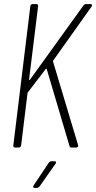

<svg xmlns="http://www.w3.org/2000/svg" viewBox="-20 -720 469 937"><path d="M53 0H72C78 0 82 -4 83 -10L114 -263C114 -265 114 -267 115 -268L203 -383C205 -385 207 -386 208 -383L319 -8C320 -2 324 0 329 0H352C359 0 363 -5 361 -12L239 -419C238 -421 239 -424 240 -425L427 -688C432 -695 429 -700 422 -700H399C394 -700 390 -697 387 -693L127 -332C125 -328 122 -329 122 -333L166 -690C167 -696 164 -700 158 -700H139C133 -700 129 -696 128 -690L45 -10C44 -4 48 0 53 0ZM149 197H160C165 197 169 194 173 190L251 79C256 72 254 67 246 67H230C226 67 221 70 218 74L144 185C139 192 142 197 149 197Z"/></svg>

Font: Barlow Condensed ExtraLight
Style: Italic
Weight: 275
Width: 3
Italic angle: -7°
Designer: Jeremy Tribby
Foundry: Tribby Type
Version: Version 1.422;hotconv 1.0.109;makeotfexe 2.5.65596